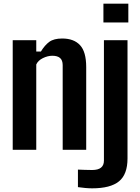

<svg xmlns="http://www.w3.org/2000/svg" viewBox="-20 -820 767 1051"><path d="M49.6 0V-600H178.5V-538H204Q224.9 -572.6 249.8 -590.9Q274.7 -609.2 320.4 -609.2Q384.3 -609.2 418 -572.9Q451.8 -536.7 451.9 -453V0H323.2L323.1 -463.9Q322.9 -490.4 308.6 -502.6Q294.3 -514.8 266.3 -514.8Q241.5 -514.8 215 -502Q188.5 -489.1 178.5 -467.2V0ZM546.1 -696.9V-800H682.5V-696.9ZM484.5 210.9Q467.2 210.9 446 209Q424.8 207.1 406.6 204.3V108.4Q421.1 109.1 444 109.8Q466.8 110.6 484.1 110.6Q517.1 110.6 533 97.6Q548.9 84.7 548.9 59.3V-600H678V47.3Q678 134.5 631.3 172.7Q584.6 210.9 484.5 210.9Z"/></svg>

Font: Big Shoulders Text SC Thin
Style: Regular
Weight: 100
Designer: Patric King
Foundry: XO Type Co
Version: Version 2.002